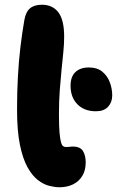

<svg xmlns="http://www.w3.org/2000/svg" viewBox="-20 -780 494 811"><path d="M385 -310Q336 -310 307 -339.5Q278 -369 278 -418Q278 -456 298.5 -475.5Q319 -495 355 -495Q391 -495 412.5 -477Q434 -459 444 -432Q454 -405 454 -377Q454 -348 436.5 -329Q419 -310 385 -310ZM231 11Q212 11 188 5Q164 -1 140 -19.5Q116 -38 96 -74Q76 -110 64 -169Q52 -228 52 -317Q52 -390 55.5 -454.5Q59 -519 66 -579Q73 -639 83 -696Q89 -730 107 -745Q125 -760 157 -760Q202 -760 226.5 -728Q251 -696 251 -625Q251 -594 247.5 -559.5Q244 -525 240 -485.5Q236 -446 232.5 -399.5Q229 -353 229 -297Q229 -247 231.5 -219Q234 -191 238 -178Q242 -165 247.5 -162Q253 -159 259 -159Q265 -159 270 -159.5Q275 -160 279 -160.5Q283 -161 287 -161Q319 -161 330.5 -142Q342 -123 342 -94Q342 -61 328 -37.5Q314 -14 289 -1.5Q264 11 231 11Z"/></svg>

Font: Shantell Sans ExtraBold
Style: Regular
Weight: 800
Designer: Stephen Nixon, Anya Danilova, Shantell Martin
Foundry: Arrow Type
Version: Version 1.011;[c5ecc13dd]